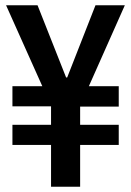

<svg xmlns="http://www.w3.org/2000/svg" viewBox="-20 -706 496 726"><path d="M173 0V-158H27V-234H173V-304H27V-380H140L3 -686H122L230 -413H234L341 -686H452L316 -380H429V-303H283V-234H429V-158H283V0Z"/></svg>

Font: Archivo Narrow SemiBold
Style: Regular
Weight: 600
Designer: Hector Gatti
Foundry: Omnibus-Type
Version: Version 3.002